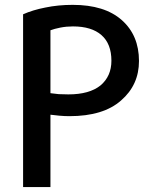

<svg xmlns="http://www.w3.org/2000/svg" viewBox="-20 -755 619 775"><path d="M541 -508.8Q541 -612.3 471.7 -673.8Q402.3 -735.4 273.4 -735.4Q214.8 -735.4 163.1 -724.6Q112.3 -714.8 73.2 -697.3Q73.2 -464.8 73.2 0Q100.6 0 183.6 0Q183.6 -73.2 183.6 -292Q197.3 -290 218.8 -288.1Q240.2 -286.1 259.8 -286.1Q397.5 -286.1 468.8 -349.6Q541 -412.1 541 -508.8ZM429.7 -509.8Q429.7 -447.3 385.7 -410.2Q340.8 -374 255.9 -374Q236.3 -374 216.8 -375Q196.3 -377 183.6 -378.9Q183.6 -463.9 183.6 -632.8Q199.2 -638.7 223.6 -643.6Q248 -648.4 274.4 -648.4Q349.6 -648.4 389.6 -613.3Q429.7 -578.1 429.7 -509.8Z"/></svg>

Font: DaxlinePro-Medium
Style: Medium
Weight: 400
Designer: Hans Reichel
Version: Version 7.502; 2006